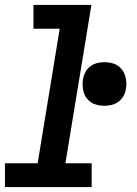

<svg xmlns="http://www.w3.org/2000/svg" viewBox="-31 -755 551 775"><path d="M339 0H-11V-96H121L210 -639H104V-735H338L233 -96H339ZM391 -328Q377 -328 363 -331Q349 -334 338 -341Q327 -348 319 -358.5Q311 -369 307 -382Q303 -395 302.5 -409Q302 -423 304 -437Q307 -452 314.5 -465.5Q322 -479 334.5 -488Q347 -497 361.5 -500.5Q376 -504 390 -504Q404 -504 418 -501Q432 -498 443 -491Q454 -484 462 -473.5Q470 -463 474 -450Q478 -437 479 -423Q480 -409 477 -395Q475 -380 467 -366.5Q459 -353 446.5 -344Q434 -335 419.5 -331.5Q405 -328 391 -328Z"/></svg>

Font: Iosevka Term Curly Oblique
Style: Bold
Weight: 700
Italic angle: -9°
Designer: Belleve Invis
Foundry: Belleve Invis
Version: Version 32.3.0